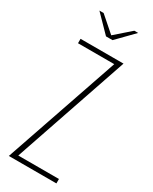

<svg xmlns="http://www.w3.org/2000/svg" viewBox="-201 -820 689 867"><g transform="rotate(30 143.0 -386.5)"><path d="M41 -773H63L143 -703L223 -773H243L159 -687H125ZM15 0 220 -597H31V-620H255L51 -23H263V0Z"/></g></svg>

Font: Smooch Sans ExtraLight
Style: Regular
Weight: 200
Designer: Robert E. Leuschke
Foundry: Robert E. Leuschke
Version: Version 1.010; ttfautohint (v1.8.3)